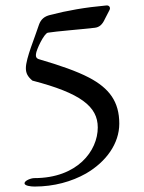

<svg xmlns="http://www.w3.org/2000/svg" viewBox="-20 -647 529 705"><path d="M107 38C178 38 243 20 296 -10C370 -53 418 -120 418 -193C418 -274 381 -323 307 -362C261 -386 200 -407 125 -429C113 -432 111 -439 112 -448C113 -464 142 -525 156 -527C186 -532 276 -539 328 -545C345 -547 356 -557 365 -577L382 -610C387 -619 381 -628 371 -627C293 -620 225 -608 164 -592C143 -587 130 -576 123 -556C109 -512 75 -433 75 -397C75 -379 81 -366 99 -351C276 -305 339 -256 339 -179C339 -93 264 7 106 7C94 7 70 16 70 26C70 35 92 38 107 38Z"/></svg>

Font: Garamond-Math
Style: Regular
Weight: 400
Version: Version 2019-08-16